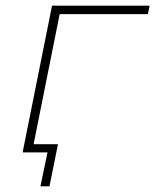

<svg xmlns="http://www.w3.org/2000/svg" viewBox="-20 -539 549 679"><path d="M503 -489H191L93 0H60L164 -519H509ZM185 -29 155 120H123L148 0H60L66 -29Z"/></svg>

Font: Montserrat Alternates ExLight
Style: Italic
Weight: 275
Italic angle: -11.3°
Designer: Julieta Ulanovsky
Foundry: Julieta Ulanovsky
Version: Version 7.200